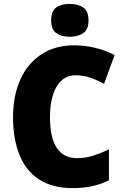

<svg xmlns="http://www.w3.org/2000/svg" viewBox="-20 -957 637 987"><path d="M368 -570Q306 -570 271.5 -512.5Q237 -455 237 -354Q237 -144 377 -144Q420 -144 460 -157Q500 -170 540 -189V-30Q497 -9 451.5 0.5Q406 10 354 10Q249 10 181 -34.5Q113 -79 80 -161Q47 -243 47 -355Q47 -464 84 -547Q121 -630 191.5 -677Q262 -724 363 -724Q413 -724 465.5 -712Q518 -700 569 -674L515 -526Q479 -546 443.5 -558Q408 -570 368 -570ZM339 -937Q381 -937 408 -918.5Q435 -900 435 -852Q435 -805 407.5 -786.5Q380 -768 339 -768Q296 -768 269.5 -786.5Q243 -805 243 -852Q243 -900 269 -918.5Q295 -937 339 -937Z"/></svg>

Font: Noto Sans Gujarati SemiCondensed Black
Style: Regular
Weight: 900
Width: 4
Designer: Jelle Bosma - Monotype Design Team, Universal Thirst
Foundry: Monotype Imaging Inc.
Version: Version 2.106; ttfautohint (v1.8.4.7-5d5b)